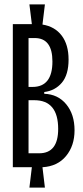

<svg xmlns="http://www.w3.org/2000/svg" viewBox="-20 -762 373 868"><path d="M38 -6V-653H124L113 -742H183L172 -651Q228 -642 259 -601Q290 -560 290 -493Q290 -424 259.5 -388Q229 -352 180 -346V-338Q242 -336 279.5 -290.5Q317 -245 317 -173Q317 -103 278.5 -56.5Q240 -10 172 -6L183 86H113L124 -6ZM109 -369H127Q217 -369 217 -484Q217 -590 137 -590H109ZM109 -69H157Q243 -69 243 -179Q243 -309 135 -309H109Z"/></svg>

Font: Bricolage Grotesque 96pt Condensed Light
Style: Regular
Weight: 300
Width: 3
Designer: Mathieu Triay
Foundry: Atelier Triay
Version: Version 1.001; ttfautohint (v1.8.4.7-5d5b);gftools[0.9.33.de